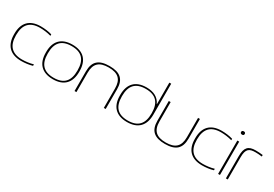

<svg xmlns="http://www.w3.org/2000/svg" viewBox="36 -1597 3560 2494"><g transform="rotate(30 1816.5 -350.5)"><path d="M32 -256V-244C32 -85 115 9 283 9C340 9 403 1 451 -14V-36C396 -20 335 -13 283 -13C131 -13 60 -94 60 -246V-254C60 -406 131 -487 283 -487C335 -487 396 -480 451 -464V-486C403 -501 340 -509 283 -509C115 -509 32 -415 32 -256Z M508 -256V-244C508 -85 591 9 759 9C926 9 1009 -85 1009 -244V-256C1009 -415 926 -509 759 -509C591 -509 508 -415 508 -256ZM536 -246V-254C536 -406 604 -487 759 -487C913 -487 981 -406 981 -254V-246C981 -94 913 -13 759 -13C604 -13 536 -94 536 -246Z M1081 -295V0H1109V-291C1109 -428 1174 -487 1315 -487C1455 -487 1520 -428 1520 -291V0H1548V-295C1548 -444 1474 -509 1315 -509C1155 -509 1081 -444 1081 -295Z M1620 -256V-244C1620 -85 1703 9 1870 9C2038 9 2121 -85 2121 -244V-710H2093V-388H2090C2052 -469 1979 -509 1870 -509C1703 -509 1620 -415 1620 -256ZM1648 -246V-254C1648 -406 1716 -487 1870 -487C2025 -487 2093 -406 2093 -254V-246C2093 -94 2025 -13 1870 -13C1716 -13 1648 -94 1648 -246Z M2206 -205C2206 -56 2280 9 2440 9C2599 9 2673 -56 2673 -205V-500H2645V-209C2645 -72 2580 -13 2440 -13C2299 -13 2234 -72 2234 -209V-500H2206Z M2745 -256V-244C2745 -85 2828 9 2996 9C3053 9 3116 1 3164 -14V-36C3109 -20 3048 -13 2996 -13C2844 -13 2773 -94 2773 -246V-254C2773 -406 2844 -487 2996 -487C3048 -487 3109 -480 3164 -464V-486C3116 -501 3053 -509 2996 -509C2828 -509 2745 -415 2745 -256Z M3234 -500V0H3262V-500ZM3220 -621C3220 -606 3230 -597 3248 -597C3266 -597 3275 -606 3275 -621V-622C3275 -637 3266 -646 3248 -646C3230 -646 3220 -637 3220 -622Z M3516 -486C3539 -486 3580 -484 3613 -479V-502C3578 -507 3542 -509 3505 -509C3395 -509 3351 -464 3351 -334V0H3379V-334C3379 -461 3423 -486 3516 -486Z"/></g></svg>

Font: LT Wave Thin
Style: Regular
Weight: 100
Designer: Daniel Lyons
Version: Version 2.5 (Glyphs App)